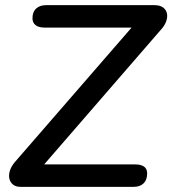

<svg xmlns="http://www.w3.org/2000/svg" viewBox="-20 -725 669 745"><path d="M59 0Q42 0 31 -8.5Q20 -17 16.5 -31Q13 -45 18.5 -63Q24 -81 41 -100L521 -653L523 -618H152Q130 -618 118 -627.5Q106 -637 106 -654Q106 -679 120.5 -692Q135 -705 158 -705H579Q600 -705 612 -696.5Q624 -688 627.5 -674Q631 -660 625 -642.5Q619 -625 602 -607L121 -52L119 -87H505Q527 -87 539 -78.5Q551 -70 551 -52Q551 -27 537 -13.5Q523 0 499 0Z"/></svg>

Font: Nunito ExtraLight SemiBold
Style: Italic
Weight: 600
Italic angle: -9°
Version: Version 3.602